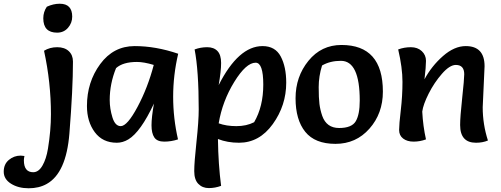

<svg xmlns="http://www.w3.org/2000/svg" viewBox="-188 -759 2685 1029"><path d="M63 -723Q98 -739 132 -739Q166 -739 182.5 -721.5Q199 -704 199 -670Q199 -636 176.5 -610Q154 -584 118 -584Q44 -584 44 -661Q44 -695 63 -723ZM-57 77Q-60 91 -60 100Q-60 164 -10 164Q19 164 39.5 128.5Q60 93 69 38Q85 -60 85 -147Q85 -317 48 -487Q79 -506 118.5 -506Q158 -506 180.5 -485Q203 -464 203 -429Q203 -283 184 -44Q167 169 62 227Q21 250 -34.5 250Q-90 250 -129 225.5Q-168 201 -168 161Q-168 121 -140.5 98Q-113 75 -77 75Q-69 75 -57 77Z M767 -471Q740 -356 740 -240.5Q740 -125 766 -12Q730 0 692 0Q654 0 639 -22.5Q624 -45 624 -87.5Q624 -130 637 -204Q566 -52 500 -12Q470 6 438 6Q362 6 320 -50.5Q278 -107 278 -191Q278 -319 349 -415.5Q420 -512 533.5 -512Q647 -512 767 -471ZM636 -411Q583 -427 546 -427Q471 -427 434 -394Q400 -310 400 -223Q400 -177 414.5 -130Q429 -83 459 -83Q494 -83 549 -186Q604 -289 636 -411Z M984 -98Q1025 -83 1079 -83Q1133 -83 1174 -104Q1223 -188 1223 -305.5Q1223 -423 1182 -423Q1131 -423 1067.5 -320Q1004 -217 984 -98ZM984 -303Q1090 -512 1219 -512Q1287 -512 1316.5 -456.5Q1346 -401 1346 -316Q1346 -194 1274 -94Q1202 6 1093 6Q1031 6 980 -14Q982 123 997 237Q965 249 931 249Q897 249 875 226.5Q853 204 853 158Q853 112 865 1Q877 -110 877 -173Q877 -381 855 -494Q887 -506 922.5 -506Q958 -506 977.5 -485.5Q997 -465 997 -421.5Q997 -378 984 -303Z M1642 -518Q1864 -518 1864 -268Q1864 -151 1792 -69.5Q1720 12 1610 12Q1500 12 1448 -52.5Q1396 -117 1396 -232.5Q1396 -348 1465 -433Q1534 -518 1642 -518ZM1538 -408Q1520 -350 1520 -292Q1520 -234 1524 -202Q1528 -170 1539 -138Q1562 -73 1629.5 -73Q1697 -73 1718.5 -109Q1740 -145 1740 -220Q1740 -433 1639 -433Q1581 -433 1538 -408Z M2409 -404 2399 -184Q2399 -93 2427 -6Q2399 6 2363 6Q2278 6 2278 -89Q2278 -132 2289 -233.5Q2300 -335 2300 -361Q2300 -411 2255 -411Q2222 -411 2180.5 -363.5Q2139 -316 2109.5 -257.5Q2080 -199 2075 -161Q2079 -83 2095 -12Q2063 0 2028.5 0Q1994 0 1972.5 -16.5Q1951 -33 1951 -62.5Q1951 -92 1960 -168.5Q1969 -245 1969 -320.5Q1969 -396 1946 -494Q1978 -506 2014 -506Q2050 -506 2072.5 -485Q2095 -464 2095 -433Q2095 -402 2087 -334Q2125 -405 2186 -458.5Q2247 -512 2308 -512Q2409 -512 2409 -404Z"/></svg>

Font: Salsa
Style: Regular
Weight: 400
Designer: John Vargas Beltrn
Foundry: John Vargas Beltran
Version: Version 1.002